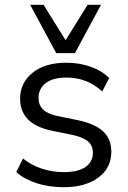

<svg xmlns="http://www.w3.org/2000/svg" viewBox="-20 -773 536 802"><path d="M48 0ZM246 9Q185 9 133.5 -7.5Q82 -24 48 -54L76 -111Q112 -82 156 -68Q200 -54 247 -54Q306 -54 337 -75.5Q368 -97 368 -135Q368 -164 348.5 -181.5Q329 -199 285 -209L192 -228Q64 -256 64 -361Q64 -427 116 -469Q168 -511 257 -511Q311 -511 358 -494.5Q405 -478 436 -447L407 -391Q344 -449 259 -449Q200 -449 170.5 -425.5Q141 -402 141 -364Q141 -335 159 -316.5Q177 -298 217 -289L310 -270Q378 -255 411.5 -223.5Q445 -192 445 -139Q445 -71 390.5 -31Q336 9 246 9ZM215 -551 106 -753H162L254 -605L346 -753H402L293 -551Z"/></svg>

Font: Winston
Style: Regular
Weight: 400
Designer: Original fonts by Vernon Adams / Changes by Cristiano Sobral
Foundry: Original fonts by Vernon Adams / Changes by Cristiano Sobral
Version: Version 2.503;July 17, 2020;FontCreator 13.0.0.2655 64-bit